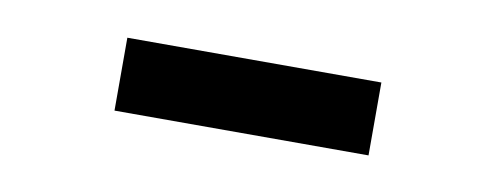

<svg xmlns="http://www.w3.org/2000/svg" viewBox="-26 -733 553 214"><g transform="rotate(10 250.0 -626.0)"><path d="M394.2 -584.2V-666.7H106.7V-584.2Z"/></g></svg>

Font: Familjen Grotesk SemiBold
Style: Regular
Weight: 600
Designer: Anders Wikstroem, Jonas Baeckman, Matilda Gysing, Kristian Moeller
Foundry: Familjen STHLM AB
Version: Version 2.000